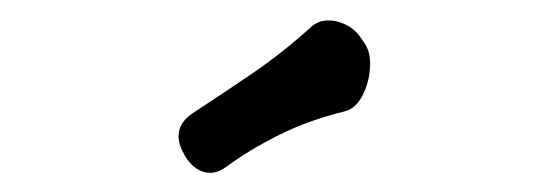

<svg xmlns="http://www.w3.org/2000/svg" viewBox="-20 -761 540 192"><path d="M206 -594Q195 -586 184 -589Q173 -592 165 -605L164 -607Q157 -619 159 -629.5Q161 -640 173 -648Q202 -667 231.5 -687Q261 -707 290 -733Q297 -740 306.5 -740.5Q316 -741 325.5 -736.5Q335 -732 341 -723L345 -717Q351 -708 350 -693Q349 -678 342.5 -665.5Q336 -653 326 -650Q289 -641 259 -626Q229 -611 206 -594Z"/></svg>

Font: Winky Sans
Style: Regular
Weight: 400
Designer: Simon Atzbach
Foundry: typofactur
Version: Version 1.205